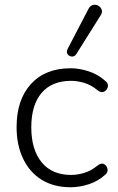

<svg xmlns="http://www.w3.org/2000/svg" viewBox="-20 -782 499 810"><path d="M278 8Q207 8 156 -23.5Q105 -55 77.5 -112.5Q50 -170 50 -246Q50 -361 110.5 -427.5Q171 -494 278 -494Q315 -494 354.5 -481Q394 -468 425 -440Q438 -430 435 -416Q432 -402 419.5 -395.5Q407 -389 392 -401Q364 -424 335 -432.5Q306 -441 280 -441Q199 -441 155.5 -390Q112 -339 112 -245Q112 -151 155.5 -97.5Q199 -44 280 -44Q306 -44 335 -52.5Q364 -61 392 -84Q408 -96 419.5 -89.5Q431 -83 433.5 -69Q436 -55 424 -45Q393 -17 354 -4.5Q315 8 278 8ZM302 -554Q295 -543 283.5 -543.5Q272 -544 265.5 -553Q259 -562 265 -575L353 -744Q360 -758 372 -761Q384 -764 394.5 -758Q405 -752 409 -741Q413 -730 405 -718Z"/></svg>

Font: Nunito Light
Style: Regular
Weight: 300
Designer: Vernon Adams
Foundry: Vernon Adams
Version: Version 3.601; ttfautohint (v1.8.2.53-6de2)